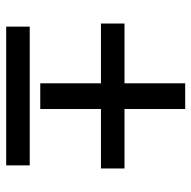

<svg xmlns="http://www.w3.org/2000/svg" viewBox="-19 -639 618 620"><g transform="rotate(90 290.0 -329.0)"><path d="M249 -150H332V-346H524V-422H332V-618H249V-422H56V-346H249ZM66 -40H514V-116H66Z"/></g></svg>

Font: CommitMono-dimboump
Style: Regular
Weight: 400
Monospace: yes
Designer: Eigil Nikolajsen
Foundry: Eigil Nikolajsen
Version: Version 1.143